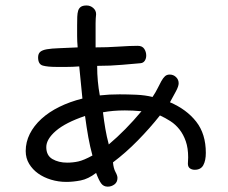

<svg xmlns="http://www.w3.org/2000/svg" viewBox="-20 -573 845 711"><path d="M335.9 -520.5Q334 -503.9 334 -486.3Q334 -468.8 334 -449.2V-397.5Q376 -397.5 418.9 -400.4Q461.9 -403.3 490.2 -403.3Q506.8 -403.3 514.2 -392.1Q521.5 -380.9 521.5 -367.2Q521.5 -356.4 516.1 -348.1Q510.7 -339.8 500 -338.9Q474.6 -336.9 432.1 -333Q389.6 -329.1 339.8 -329.1Q339.8 -298.8 342.3 -272.5Q344.7 -246.1 349.6 -219.7Q367.2 -221.7 385.3 -222.7Q403.3 -223.6 422.9 -223.6Q451.2 -223.6 484.4 -222.2Q517.6 -220.7 544.9 -213.9Q556.6 -231.4 564 -246.6Q571.3 -261.7 577.6 -272.9Q584 -284.2 590.8 -290.5Q597.7 -296.9 608.4 -296.9Q622.1 -296.9 631.8 -287.6Q641.6 -278.3 641.6 -264.6Q641.6 -253.9 631.8 -235.4Q622.1 -216.8 609.4 -194.3Q670.9 -168 706.5 -122.6Q742.2 -77.1 742.2 -6.8Q742.2 21.5 732.9 38.6Q723.6 55.7 701.2 55.7Q690.4 55.7 683.1 50.3Q675.8 44.9 675.8 33.2Q675.8 27.3 676.3 21.5Q676.8 15.6 676.8 9.8Q676.8 -24.4 668 -49.8Q659.2 -75.2 644.5 -93.8Q629.9 -112.3 610.8 -124.5Q591.8 -136.7 572.3 -145.5Q535.2 -98.6 490.7 -53.2Q446.3 -7.8 398.4 28.3Q400.4 50.8 407.7 64Q415 77.1 415 85.9Q415 101.6 403.8 109.9Q392.6 118.2 378.9 118.2Q363.3 118.2 354.5 106Q345.7 93.8 335.9 67.4Q306.6 89.8 278.8 95.2Q251 100.6 225.6 100.6Q196.3 100.6 168.9 92.3Q141.6 84 121.1 69.3Q100.6 54.7 87.9 33.7Q75.2 12.7 75.2 -13.7Q75.2 -46.9 90.3 -77.1Q105.5 -107.4 133.3 -132.8Q161.1 -158.2 199.7 -177.2Q238.3 -196.3 285.2 -208L273.4 -327.1Q249 -325.2 227.5 -325.2Q206.1 -325.2 189.5 -325.2Q156.2 -325.2 138.7 -330.1Q121.1 -335 121.1 -360.4Q121.1 -374 128.9 -380.9Q136.7 -387.7 153.8 -390.6Q170.9 -393.6 198.7 -394.5Q226.6 -395.5 267.6 -397.5Q265.6 -419.9 265.6 -439.9Q265.6 -460 265.6 -478.5Q265.6 -497.1 266.1 -510.7Q266.6 -524.4 269.5 -533.7Q272.5 -543 279.8 -547.9Q287.1 -552.7 300.8 -552.7Q314.5 -552.7 325.2 -543.5Q335.9 -534.2 335.9 -520.5ZM361.3 -157.2Q365.2 -125 370.1 -96.2Q375 -67.4 382.8 -38.1Q445.3 -90.8 503.9 -161.1Q471.7 -164.1 442.4 -164.1Q398.4 -164.1 361.3 -157.2ZM322.3 2.9Q313.5 -29.3 307.1 -64.5Q300.8 -99.6 294.9 -143.6Q222.7 -119.1 187 -88.4Q151.4 -57.6 151.4 -28.3Q151.4 2.9 174.3 16.1Q197.3 29.3 228.5 29.3Q250 29.3 270 24.9Q290 20.5 322.3 2.9Z"/></svg>

Font: Hi Melody
Style: Regular
Weight: 400
Designer: YoonDesign Inc.
Foundry: YoonDesign Inc.
Version: Version 3.00